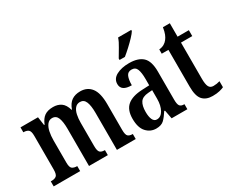

<svg xmlns="http://www.w3.org/2000/svg" viewBox="-115 -1138 1817 1520"><g transform="rotate(-30 793.5 -378.0)"><path d="M17 0V-46H26Q53 -46 68.5 -58.5Q84 -71 84 -117V-423Q84 -467 68 -479Q52 -491 25 -491H23V-536H183L194 -459H199Q217 -505 246.5 -526Q276 -547 326 -547Q368 -547 398 -526.5Q428 -506 443 -454H446Q464 -504 495.5 -525.5Q527 -547 574 -547Q638 -547 674 -500.5Q710 -454 710 -352V-118Q710 -71 724 -58.5Q738 -46 765 -46H767V0H595V-339Q595 -404 580.5 -439.5Q566 -475 530 -475Q502 -475 485 -454.5Q468 -434 461 -401Q454 -368 454 -329V-118Q454 -71 468 -58.5Q482 -46 508 -46H512V0H340V-339Q340 -404 326 -439.5Q312 -475 275 -475Q248 -475 230.5 -452.5Q213 -430 205.5 -394Q198 -358 198 -316V-113Q198 -69 214 -57.5Q230 -46 257 -46H259V0Z M950 10Q898 10 861.5 -29.5Q825 -69 825 -151Q825 -232 870 -270Q915 -308 1006 -312L1072 -315V-373Q1072 -430 1060 -461.5Q1048 -493 1012 -493Q978 -493 965.5 -464Q953 -435 953 -384Q858 -384 858 -449Q858 -497 904.5 -522Q951 -547 1021 -547Q1103 -547 1144.5 -508.5Q1186 -470 1186 -375V-118Q1186 -76 1197 -61Q1208 -46 1236 -46H1239V0H1095L1080 -79H1073Q1047 -38 1022.5 -14Q998 10 950 10ZM991 -50Q1028 -50 1050.5 -90Q1073 -130 1073 -191V-270L1035 -267Q982 -263 962 -233Q942 -203 942 -146Q942 -102 954 -76Q966 -50 991 -50ZM969 -619Q989 -655 1013 -693.5Q1037 -732 1048 -766H1168V-756Q1158 -739 1132 -711.5Q1106 -684 1075 -655.5Q1044 -627 1018 -606H969Z M1466 10Q1407 10 1375.5 -24.5Q1344 -59 1344 -146V-482H1283V-521Q1311 -524 1329.5 -535Q1348 -546 1360 -562Q1372 -577 1381 -599Q1390 -621 1396 -659H1459V-536H1562V-482H1459V-151Q1459 -101 1470.5 -78.5Q1482 -56 1511 -56Q1542 -56 1570 -65V-10Q1556 -3 1530 3.5Q1504 10 1466 10Z"/></g></svg>

Font: Noto Serif Khmer ExtraCondensed SemiBold
Style: Regular
Weight: 600
Width: 2
Designer: Danh Hong and the Monotype Design Team
Foundry: Monotype Imaging Inc.
Version: Version 2.004; ttfautohint (v1.8.4.7-5d5b)